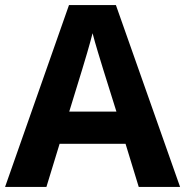

<svg xmlns="http://www.w3.org/2000/svg" viewBox="-20 -737 730 757"><path d="M527 0H690L437 -717H252L0 0H163L215 -170H475ZM387 -463 439 -297H253L304 -463C311 -485 335 -566 345 -606C355 -566 377 -496 387 -463Z"/></svg>

Font: Noto Sans Lisu
Style: Bold
Weight: 700
Designer: Monotype Design Team. David Williams.
Foundry: Monotype Imaging Inc.
Version: Version 2.102